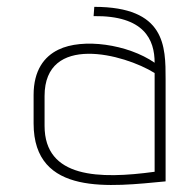

<svg xmlns="http://www.w3.org/2000/svg" viewBox="-20 -529 540 560"><path d="M463 -298C463 -394 463 -509 255 -509L253 -482C401 -484 431 -413 431 -346C353 -400 221 -419 150 -384C109 -364 78 -324 78 -252V-169C78 45 304 15 463 0ZM431 -28C270 -6 110 -9 110 -162V-249C110 -432 341 -372 431 -316Z"/></svg>

Font: Advent Pro
Style: ExtraLight
Weight: 250
Designer: Andreas Kalpakidis
Foundry: Andreas Kalpakidis
Version: Version 2.002 2007